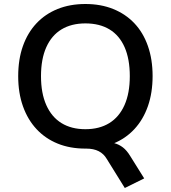

<svg xmlns="http://www.w3.org/2000/svg" viewBox="-20 -734 854 960"><path d="M604 206 514 61Q499 35 473.5 22Q448 9 411 9L493 -25Q526 -25 550.5 -18.5Q575 -12 594.5 3Q614 18 631 46L701 158ZM407 9Q330 9 268.5 -16Q207 -41 163 -88Q119 -135 95 -202Q71 -269 71 -353Q71 -437 94.5 -503.5Q118 -570 162 -617Q206 -664 268 -689Q330 -714 407 -714Q484 -714 546 -689Q608 -664 652 -617.5Q696 -571 719.5 -504Q743 -437 743 -354Q743 -270 719.5 -203Q696 -136 652 -88.5Q608 -41 546 -16Q484 9 407 9ZM407 -88Q477 -88 526.5 -118.5Q576 -149 602.5 -208.5Q629 -268 629 -353Q629 -439 603 -498Q577 -557 527.5 -587Q478 -617 407 -617Q337 -617 287.5 -587Q238 -557 211.5 -498Q185 -439 185 -353Q185 -268 211.5 -208.5Q238 -149 287.5 -118.5Q337 -88 407 -88Z"/></svg>

Font: Nunito Sans 8pt SemiBold
Style: Regular
Weight: 600
Version: Version 3.101;gftools[0.9.27]